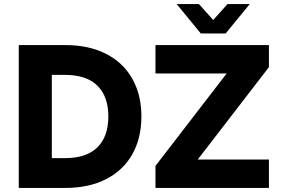

<svg xmlns="http://www.w3.org/2000/svg" viewBox="-20 -921 1381 941"><path d="M72 -700H301Q416 -700 500 -657Q584 -614 628.5 -535Q673 -456 673 -350Q673 -244 628.5 -165Q584 -86 500 -43Q416 0 301 0H72ZM511 -350Q511 -448 457.5 -501Q404 -554 298 -554H234V-146H298Q404 -146 457.5 -199Q511 -252 511 -350ZM742 -108 1091 -561H742V-700H1298V-592L949 -139H1298V0H742ZM846 -901H955L1025 -823L1095 -901H1204L1086 -757H964Z"/></svg>

Font: Chess Sans
Style: Bold
Weight: 700
Designer: Wolf Bōese
Foundry: Wolf Bōese
Version: Version 7.223